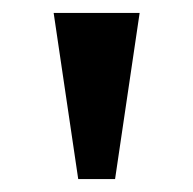

<svg xmlns="http://www.w3.org/2000/svg" viewBox="-20 -734 298 297"><path d="M101 -457 63 -714H196L158 -457Z"/></svg>

Font: Noto Serif Khojki
Style: Regular
Weight: 400
Designer: Juan Bruce
Version: Version 2.002